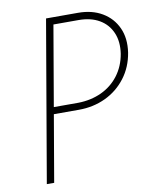

<svg xmlns="http://www.w3.org/2000/svg" viewBox="-80 -761 661 823"><g transform="rotate(-10 250.5 -350.0)"><path d="M177 -700 57 0H89L209 -700ZM190 -669H313Q366 -669 403 -647.5Q440 -626 457 -586.5Q474 -547 466 -495Q457 -442 427 -402.5Q397 -363 351.5 -342Q306 -321 251 -320H130L125 -290H248Q311 -290 364 -315Q417 -340 452.5 -386.5Q488 -433 498 -495Q507 -556 486 -602Q465 -648 421 -674Q377 -700 316 -700H195Z"/></g></svg>

Font: Jost ExtraLight
Style: Italic
Weight: 250
Italic angle: -5°
Version: Version 3.710